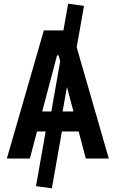

<svg xmlns="http://www.w3.org/2000/svg" viewBox="-20 -858 626 1039"><path d="M260.7 161.1 314.9 -146.5H405.8L444.3 0H568.8L395 -602.1L434.6 -826.2L348.6 -837.9L323.2 -693.4H217.3L17.1 0H141.6L180.2 -146.5H227.1L174.8 149.4ZM257.8 -254.9H208.5L288.6 -558.1H297.4L305.7 -526.4ZM342.3 -387.2 377.4 -254.9H318.8Z"/></svg>

Font: Cascadia Code PL SemiBold
Style: Regular
Weight: 600
Monospace: yes
Designer: Aaron Bell
Foundry: Saja Typeworks
Version: Version 2404.023